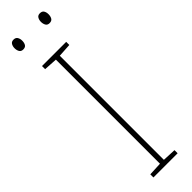

<svg xmlns="http://www.w3.org/2000/svg" viewBox="-305 -880 870 870"><g transform="rotate(-45 130.0 -445.0)"><path d="M208 0H53V-20L118 -23V-690L53 -694V-714H208V-694L143 -690V-23L208 -20ZM22 -859Q22 -871 27.5 -880.5Q33 -890 46 -890Q60 -890 65.5 -880.5Q71 -871 71 -859Q71 -845 65.5 -836Q60 -827 46 -827Q33 -827 27.5 -836.5Q22 -846 22 -859ZM191 -859Q191 -871 196.5 -880.5Q202 -890 215 -890Q229 -890 234.5 -881Q240 -872 240 -859Q240 -846 234.5 -836.5Q229 -827 215 -827Q202 -827 196.5 -836.5Q191 -846 191 -859Z"/></g></svg>

Font: Noto Sans Gurmukhi UI SemiCondensed Thin
Style: Regular
Weight: 100
Width: 4
Designer: Jelle Bosma - Monotype Design Team
Foundry: Monotype Imaging Inc.
Version: Version 2.004; ttfautohint (v1.8.4.7-5d5b)